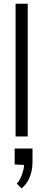

<svg xmlns="http://www.w3.org/2000/svg" viewBox="-20 -740 241 1041"><path d="M64.5 0V-719.7H130.4V0ZM96.2 281.2 70.8 254.9Q81.5 245.6 90.3 227.5Q99.1 209.5 104.7 189.5Q110.4 169.4 110.4 154.3L59.6 151.9V65.4H156.2V135.3Q156.2 171.9 147.9 200.4Q139.6 229 126.2 249Q112.8 269 96.2 281.2Z"/></svg>

Font: Pontano Sans Light
Style: Regular
Weight: 300
Designer: Vernon Adams
Foundry: Vernon Adams
Version: Version 2.001